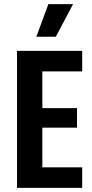

<svg xmlns="http://www.w3.org/2000/svg" viewBox="-20 -905 445 925"><path d="M62 0V-660H376V-561H184V-384H351V-290H184V-99H376V0ZM249 -728H155L213 -885H332Z"/></svg>

Font: Bricolage Grotesque 12pt Condensed SemiBold
Style: Regular
Weight: 600
Width: 3
Designer: Mathieu Triay
Foundry: Atelier Triay
Version: Version 1.001; ttfautohint (v1.8.4.7-5d5b);gftools[0.9.33.de